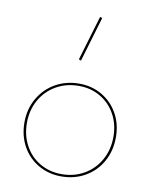

<svg xmlns="http://www.w3.org/2000/svg" viewBox="-81 -772 665 837"><g transform="rotate(10 251.0 -354.0)"><path d="M235 -513 294 -711 304 -708 245 -509ZM49 -201Q49 -260 76 -307.5Q103 -355 150 -382Q197 -409 256 -409Q312 -409 357 -382.5Q402 -356 427.5 -310Q453 -264 453 -206Q453 -146 426.5 -98.5Q400 -51 353 -24Q306 3 247 3Q191 3 145.5 -23.5Q100 -50 74.5 -96.5Q49 -143 49 -201ZM442 -206Q442 -261 418 -305Q394 -349 351.5 -374Q309 -399 256 -399Q200 -399 155.5 -373.5Q111 -348 85.5 -303Q60 -258 60 -201Q60 -146 84 -101.5Q108 -57 151 -32Q194 -7 247 -7Q303 -7 347.5 -33Q392 -59 417 -104.5Q442 -150 442 -206Z"/></g></svg>

Font: Ysabeau Infant Hairline
Style: Regular
Weight: 100
Designer: Christian Thalmann (Catharsis Fonts)
Version: Version 0.003